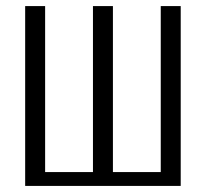

<svg xmlns="http://www.w3.org/2000/svg" viewBox="-20 -611 677 631"><path d="M62.7 0V-591H128.3V-45.5H285.5V-591H351.1V-45.5H508.3V-591H573.9V0Z"/></svg>

Font: Alumni Sans Thin
Style: Regular
Weight: 100
Designer: Robert E. Leuschke
Foundry: Robert E. Leuschke
Version: Version 1.018